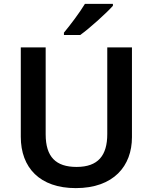

<svg xmlns="http://www.w3.org/2000/svg" viewBox="-20 -1051 787 988"><path d="M561 -1021V-1031H417C390 -986 340 -920 309 -883V-871H393C442 -906 528 -984 561 -1021ZM659 -345V-807H532V-361C532 -251 485 -192 374 -192C268 -192 215 -243 215 -360V-807H87V-347C87 -188 185 -83 370 -83C565 -83 659 -197 659 -345Z"/></svg>

Font: Noto Sans Kannada UI SemiBold
Style: Regular
Weight: 600
Designer: Jelle Bosma - Monotype Design Team
Foundry: Monotype Imaging Inc.
Version: Version 2.005